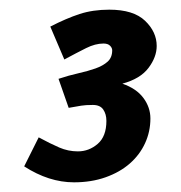

<svg xmlns="http://www.w3.org/2000/svg" viewBox="-20 -689 375 397"><path d="M60 -405Q84 -392 102.5 -384Q121 -376 141 -376Q164 -376 182 -391.5Q200 -407 200 -439Q200 -453 193.5 -462.5Q187 -472 172 -472Q157 -472 148 -470.5Q139 -469 122 -466L101 -526Q122 -533 142 -537.5Q162 -542 177.5 -547.5Q193 -553 202.5 -561.5Q212 -570 212 -585Q212 -590 207.5 -594.5Q203 -599 194 -599Q177 -599 158 -589.5Q139 -580 113 -566L84 -634Q117 -651 144.5 -660Q172 -669 206 -669Q256 -669 280 -646Q304 -623 304 -594Q304 -571 287 -548.5Q270 -526 233 -516Q262 -506 276.5 -486.5Q291 -467 291 -444Q291 -417 280 -393Q269 -369 248.5 -351Q228 -333 198.5 -322.5Q169 -312 133 -312Q81 -312 30 -345Z"/></svg>

Font: Amaranth
Style: Italic
Weight: 400
Designer: Gesine Todt
Foundry: Gesine Todt
Version: Version 1.001